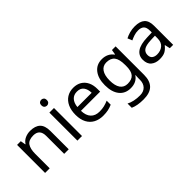

<svg xmlns="http://www.w3.org/2000/svg" viewBox="9 -1547 2597 2597"><g transform="rotate(-45 1308.0 -248.5)"><path d="M343 -546Q439 -546 488 -499.5Q537 -453 537 -349V0H450V-343Q450 -472 330 -472Q241 -472 207 -422Q173 -372 173 -278V0H85V-536H156L169 -463H174Q200 -505 246 -525.5Q292 -546 343 -546Z M748 -737Q768 -737 783.5 -723.5Q799 -710 799 -681Q799 -653 783.5 -639Q768 -625 748 -625Q726 -625 711 -639Q696 -653 696 -681Q696 -710 711 -723.5Q726 -737 748 -737ZM791 -536V0H703V-536Z M1168 -546Q1237 -546 1286.5 -516Q1336 -486 1362.5 -431.5Q1389 -377 1389 -304V-251H1022Q1024 -160 1068.5 -112.5Q1113 -65 1193 -65Q1244 -65 1283.5 -74.5Q1323 -84 1365 -102V-25Q1324 -7 1284 1.5Q1244 10 1189 10Q1113 10 1054.5 -21Q996 -52 963.5 -113.5Q931 -175 931 -264Q931 -352 960.5 -415Q990 -478 1043.5 -512Q1097 -546 1168 -546ZM1167 -474Q1104 -474 1067.5 -433.5Q1031 -393 1024 -321H1297Q1296 -389 1265 -431.5Q1234 -474 1167 -474Z M1715 -546Q1768 -546 1810.5 -526Q1853 -506 1883 -465H1888L1900 -536H1970V9Q1970 124 1911.5 182Q1853 240 1730 240Q1612 240 1537 206V125Q1616 167 1735 167Q1804 167 1843.5 126.5Q1883 86 1883 16V-5Q1883 -17 1884 -39.5Q1885 -62 1886 -71H1882Q1828 10 1716 10Q1612 10 1553.5 -63Q1495 -136 1495 -267Q1495 -395 1553.5 -470.5Q1612 -546 1715 -546ZM1727 -472Q1660 -472 1623 -418.5Q1586 -365 1586 -266Q1586 -167 1622.5 -114.5Q1659 -62 1729 -62Q1810 -62 1847 -105.5Q1884 -149 1884 -246V-267Q1884 -377 1846 -424.5Q1808 -472 1727 -472Z M2343 -545Q2441 -545 2488 -502Q2535 -459 2535 -365V0H2471L2454 -76H2450Q2415 -32 2376.5 -11Q2338 10 2270 10Q2197 10 2149 -28.5Q2101 -67 2101 -149Q2101 -229 2164 -272.5Q2227 -316 2358 -320L2449 -323V-355Q2449 -422 2420 -448Q2391 -474 2338 -474Q2296 -474 2258 -461.5Q2220 -449 2187 -433L2160 -499Q2195 -518 2243 -531.5Q2291 -545 2343 -545ZM2369 -259Q2269 -255 2230.5 -227Q2192 -199 2192 -148Q2192 -103 2219.5 -82Q2247 -61 2290 -61Q2358 -61 2403 -98.5Q2448 -136 2448 -214V-262Z"/></g></svg>

Font: Noto Sans Mende Kikakui
Style: Regular
Weight: 400
Designer: Monotype Design Team
Foundry: Monotype Imaging Inc.
Version: Version 2.003; ttfautohint (v1.8.4.7-5d5b)